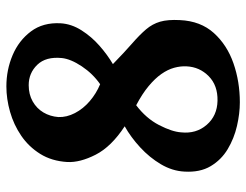

<svg xmlns="http://www.w3.org/2000/svg" viewBox="-105 -651 772 602"><g transform="rotate(-90 281.0 -350.0)"><path d="M261 16Q226 16 187 7Q148 -2 114.5 -22Q81 -42 61 -75.5Q41 -109 44 -158Q46 -196 67 -231.5Q88 -267 120 -296.5Q152 -326 186 -345Q122 -387 97 -436Q72 -485 74 -525Q77 -574 99.5 -610Q122 -646 156.5 -669.5Q191 -693 231.5 -704.5Q272 -716 311 -716Q363 -716 409 -696.5Q455 -677 483.5 -639Q512 -601 509 -546Q507 -512 487 -480.5Q467 -449 438.5 -424Q410 -399 381 -382Q419 -345 446 -321.5Q473 -298 490 -278Q507 -258 514 -234Q521 -210 519 -172Q516 -107 478.5 -65.5Q441 -24 383.5 -4Q326 16 261 16ZM266 -54Q314 -53 343 -81.5Q372 -110 374 -151Q375 -170 369.5 -190Q364 -210 350 -230Q336 -250 312 -270Q288 -290 252 -309Q211 -278 190 -237.5Q169 -197 167 -168Q162 -121 190.5 -88Q219 -55 266 -54ZM318 -422Q351 -445 374 -479.5Q397 -514 400 -542Q405 -592 379 -619Q353 -646 315 -646Q286 -646 264 -633.5Q242 -621 229.5 -600Q217 -579 215 -553Q214 -527 227.5 -501Q241 -475 265 -454.5Q289 -434 318 -422Z"/></g></svg>

Font: Lora
Style: Bold Italic
Weight: 700
Italic angle: -3°
Designer: Olga Karpushina, Alexei Vanyashin (Cyrillic)
Foundry: Cyreal
Version: Version 3.004